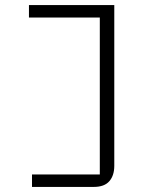

<svg xmlns="http://www.w3.org/2000/svg" viewBox="-20 -536 640 756"><path d="M106 151H373V-467H94V-516H430V117Q430 155 410.5 177.5Q391 200 349 200H106Z"/></svg>

Font: IBM Plex Mono Light
Style: Regular
Weight: 300
Monospace: yes
Designer: Mike Abbink, Paul van der Laan, Pieter van Rosmalen
Foundry: Bold Monday
Version: Version 2.3